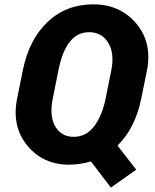

<svg xmlns="http://www.w3.org/2000/svg" viewBox="-20 -741 707 876"><path d="M386.7 -594.2Q280.8 -594.2 246.6 -420.4L220.7 -291.5Q204.6 -211.4 232.2 -164.1Q259.8 -116.7 316.4 -116.7Q373 -116.7 409.7 -165Q446.3 -213.4 461.9 -291.5L487.8 -420.4Q503.4 -498.5 473.4 -546.4Q443.4 -594.2 386.7 -594.2ZM650.4 -419.4 624.5 -291.5Q597.2 -156.7 516.1 -76.7L601.6 33.2L485.8 114.7L395 -4.4Q342.8 10.3 295.4 10.3Q176.3 10.3 104.5 -76.9Q32.7 -164.1 58.1 -291.5L84 -419.4Q112.3 -561 197.3 -641.1Q282.2 -721.2 405.3 -721.2Q528.3 -721.2 601.8 -633.5Q675.3 -545.9 650.4 -419.4Z"/></svg>

Font: Roboto-BlackItalic
Style: Italic
Weight: 900
Italic angle: -12°
Designer: Google
Version: Version 1.100141; 2013